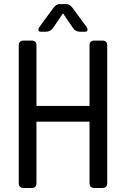

<svg xmlns="http://www.w3.org/2000/svg" viewBox="-20 -934 626 954"><path d="M275.9 -913.6H310.1Q326.7 -913.6 340.8 -894.5L410.2 -799.8Q415 -793 415 -786.1Q415 -776.4 403.3 -776.4H377.4Q355 -776.4 341.8 -795.9L293 -867.7L244.1 -795.9Q231 -776.4 208.5 -776.4H182.6Q170.9 -776.4 170.9 -786.1Q170.9 -793 175.8 -799.8L245.1 -894.5Q259.3 -913.6 275.9 -913.6ZM97.7 0Q73.2 0 73.2 -23.9V-708.5Q73.2 -732.4 97.7 -732.4H136.7Q161.1 -732.4 161.1 -708.5V-407.7H424.8V-708.5Q424.8 -732.4 449.2 -732.4H488.3Q512.7 -732.4 512.7 -708.5V-23.9Q512.7 0 488.3 0H449.2Q424.8 0 424.8 -23.9V-329.6H161.1V-23.9Q161.1 0 136.7 0Z"/></svg>

Font: Simply Mono
Style: Book
Weight: 400
Designer: Wojciech Kalinowski "wmk69" (wmk69@o2.pl)
Foundry: Wojciech Kalinowski "wmk69" (wmk69@o2.pl)
Version: Version 1.0.0